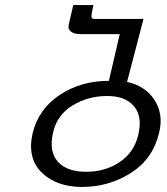

<svg xmlns="http://www.w3.org/2000/svg" viewBox="-20 -740 660 760"><path d="M528 -209Q544 -280 510 -320Q476 -360 404 -360Q329 -360 268 -323Q206 -286 190 -215Q173 -140 209 -100Q245 -60 321 -60Q396 -60 453 -98Q512 -137 528 -209ZM610 -215Q586 -112 499 -56Q411 0 305 0Q204 0 145 -57Q87 -114 109 -212Q132 -308 216 -364Q300 -420 411 -420L454 -605H297Q276 -605 262 -614Q248 -624 252 -642L270 -720H350Q342 -687 342 -674Q342 -665 353 -665H548L483 -416Q556 -399 591 -345Q628 -289 610 -215Z"/></svg>

Font: Miedinger
Style: Italic
Weight: 400
Italic angle: -13°
Version: Version 001.000